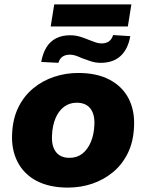

<svg xmlns="http://www.w3.org/2000/svg" viewBox="-20 -840 663 871"><path d="M288 11Q204 11 146 -19.5Q88 -50 59.5 -106Q31 -162 35 -234Q38 -302 63.5 -353.5Q89 -405 131 -439.5Q173 -474 225.5 -491.5Q278 -509 335 -509Q420 -509 478 -478Q536 -447 564 -392Q592 -337 588 -264Q585 -196 559.5 -144.5Q534 -93 492 -58.5Q450 -24 398 -6.5Q346 11 288 11ZM295 -124Q329 -124 353 -142.5Q377 -161 391.5 -194.5Q406 -228 408 -271Q411 -320 390.5 -347Q370 -374 328 -374Q295 -374 270.5 -355.5Q246 -337 232 -304Q218 -271 216 -227Q213 -178 233.5 -151Q254 -124 295 -124ZM210 -720 226 -820H576L560 -720ZM245 -555 167 -559Q174 -598 190.5 -625Q207 -652 234 -666Q261 -680 298 -680Q323 -680 345 -673Q367 -666 386 -658Q401 -652 414.5 -647.5Q428 -643 440 -643Q462 -643 475 -653Q488 -663 493 -681L571 -676Q561 -618 527.5 -586.5Q494 -555 437 -555Q413 -555 392 -562Q371 -569 352 -576Q337 -583 323.5 -587.5Q310 -592 298 -592Q276 -592 263 -582.5Q250 -573 245 -555Z"/></svg>

Font: Nunito Sans 10pt Black
Style: Italic
Weight: 900
Italic angle: -9°
Designer: Vernon Adams
Foundry: Vernon Adams
Version: Version 3.101;gftools[0.9.27]